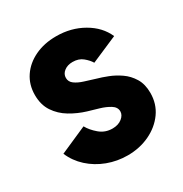

<svg xmlns="http://www.w3.org/2000/svg" viewBox="-133 -636 713 747"><g transform="rotate(-30 224.0 -262.5)"><path d="M230.5 7.8Q183.6 7.8 140.6 -8.3Q97.7 -24.4 65.2 -54Q32.7 -83.5 16.1 -123L137.2 -176.3Q149.4 -153.8 173.8 -133.1Q198.2 -112.3 231.4 -112.3Q257.3 -112.3 273.9 -125.5Q290.5 -138.7 290.5 -155.3Q290.5 -174.3 271.2 -186.3Q252 -198.2 225.8 -205.8Q199.7 -213.4 178.2 -219.7Q141.1 -231 108.2 -250.7Q75.2 -270.5 54.7 -301.3Q34.2 -332 34.2 -376Q34.2 -422.4 58.1 -457.8Q82 -493.2 124 -513.2Q166 -533.2 219.7 -533.2Q286.6 -533.2 340.1 -502.4Q393.6 -471.7 416 -420.9L297.4 -369.6Q288.1 -385.3 270.3 -399.9Q252.4 -414.6 225.1 -414.6Q202.1 -414.6 187 -402.8Q171.9 -391.1 171.9 -373.5Q171.9 -356 187 -345Q202.1 -334 225.6 -326.7Q249 -319.3 274.4 -311.5Q293.9 -306.2 319.8 -296.1Q345.7 -286.1 370.4 -269Q395 -252 411.4 -225.1Q427.7 -198.2 427.7 -159.2Q427.7 -109.9 400.9 -72.3Q374 -34.7 329.1 -13.4Q284.2 7.8 230.5 7.8Z"/></g></svg>

Font: Reddit Sans ExtraBold
Style: Regular
Weight: 800
Designer: Stephen Hutchings
Foundry: Reddit
Version: Version 1.014; ttfautohint (v1.8.4.7-5d5b)